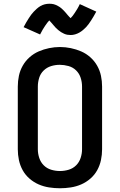

<svg xmlns="http://www.w3.org/2000/svg" viewBox="-20 -997 640 1025"><path d="M300 8Q271 8 242 3.5Q213 -1 186.5 -12.5Q160 -24 137.5 -43.5Q115 -63 101 -88.5Q87 -114 81 -142.5Q75 -171 75 -200V-535Q75 -564 81 -592.5Q87 -621 101.5 -646.5Q116 -672 138 -691.5Q160 -711 186.5 -722.5Q213 -734 242 -740Q271 -746 300 -746Q329 -746 358 -740Q387 -734 413.5 -722.5Q440 -711 462 -691.5Q484 -672 498.5 -646.5Q513 -621 519 -592.5Q525 -564 525 -535V-200Q525 -171 519 -142.5Q513 -114 499 -88.5Q485 -63 462.5 -43.5Q440 -24 413.5 -12.5Q387 -1 358 3.5Q329 8 300 8ZM300 -84Q324 -84 347 -91Q370 -98 386.5 -114.5Q403 -131 410.5 -154Q418 -177 418 -200V-535Q418 -559 410.5 -582Q403 -605 386 -621.5Q369 -638 345.5 -644.5Q322 -651 299 -651Q275 -651 252.5 -644Q230 -637 213 -620.5Q196 -604 189 -581Q182 -558 182 -535V-200Q182 -177 189.5 -154Q197 -131 213.5 -114.5Q230 -98 253 -91Q276 -84 300 -84ZM357 -810Q348 -810 339.5 -811.5Q331 -813 322 -817Q313 -821 306 -825.5Q299 -830 291 -836.5Q283 -843 277 -849.5Q271 -856 266 -862Q261 -868 254 -876Q247 -884 243 -888Q237 -882 232 -875Q227 -868 221 -859.5Q215 -851 208 -839Q201 -827 194 -813L106 -852Q113 -866 120 -877.5Q127 -889 133.5 -899.5Q140 -910 146.5 -918.5Q153 -927 160 -934.5Q167 -942 176.5 -950.5Q186 -959 196.5 -965Q207 -971 219 -974Q231 -977 243 -977Q249 -977 255 -976.5Q261 -976 267 -974.5Q273 -973 278.5 -970.5Q284 -968 289.5 -965Q295 -962 299.5 -959Q304 -956 309 -951.5Q314 -947 318.5 -942.5Q323 -938 326.5 -934Q330 -930 333.5 -926Q337 -922 341 -917Q345 -912 349.5 -907.5Q354 -903 357 -900Q363 -906 368 -912.5Q373 -919 379 -928Q385 -937 392 -948.5Q399 -960 406 -975L494 -935Q487 -922 480 -910Q473 -898 466.5 -888Q460 -878 453.5 -869Q447 -860 440 -852.5Q433 -845 423.5 -837Q414 -829 403.5 -823Q393 -817 381 -813.5Q369 -810 357 -810Z"/></svg>

Font: Iosevka Custom SmBdEx
Style: Regular
Weight: 600
Width: 7
Monospace: yes
Designer: Belleve Invis
Foundry: Belleve Invis
Version: Version 11.2.4; ttfautohint (v1.8.4)